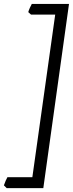

<svg xmlns="http://www.w3.org/2000/svg" viewBox="-62 -801 374 985"><path d="M160.2 164.1H-27.8L-42 149.9Q-38.1 138.7 -33 126.5Q-27.8 114.3 -23.9 107.9H104L221.2 -726.1H97.2L83 -738.8Q85.9 -749.5 91.3 -761Q96.7 -772.5 101.1 -780.8H292Z"/></svg>

Font: Akkhara
Style: Italic
Weight: 400
Italic angle: -7°
Designer: J. Victor Gaultney
Version: Version 1.00 June 13, 2006, initial release